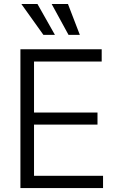

<svg xmlns="http://www.w3.org/2000/svg" viewBox="-20 -958 602 978"><path d="M84 -707H498V-644.5H153.3V-384.8H476.6V-323.2H153.3V-62.5H504.9V0H84ZM88.9 -937.5H170.9L259.8 -780.3H201.2ZM243.2 -937.5H326.2L386.7 -780.3H329.1Z"/></svg>

Font: Pretendard GOV Light
Style: Regular
Weight: 300
Designer: Base glyphs from Inter by Rasmus Andersson; Hangeul glyphs from Noto Sans CJK(Source Han Sans) by Jang Soo-young and Kan
Foundry: Kil Hyung-jin
Version: Version 1.309